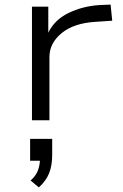

<svg xmlns="http://www.w3.org/2000/svg" viewBox="-20 -523 534 835"><path d="M119 0V-494H190V-379H189Q216 -436 277 -466Q338 -496 412 -501L461 -503L468 -433L394 -428Q300 -422 247.5 -378.5Q195 -335 195 -275V0ZM149 292 113 262Q136 242 145 218Q154 194 154 165L167 176H111V81H207V151Q207 197 193.5 230.5Q180 264 149 292Z"/></svg>

Font: Nunito Sans 7pt Expanded Light
Style: Regular
Weight: 300
Width: 7
Designer: Vernon Adams
Foundry: Vernon Adams
Version: Version 3.101;gftools[0.9.27]